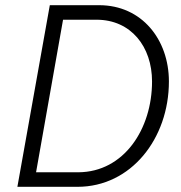

<svg xmlns="http://www.w3.org/2000/svg" viewBox="-20 -720 698 740"><path d="M47 0H279C485 0 631 -186 631 -406C631 -567 527 -700 362 -700H172ZM119 -56 223 -644H352C485 -644 566 -540 566 -406C566 -223 458 -57 282 -56Z"/></svg>

Font: Fixel Text 20240404 Light
Style: Italic
Weight: 300
Width: 4
Italic angle: -10°
Designer: AlfaBravo + MacPaw
Foundry: Kyrylo Tkachov, Marchela Mozhyna, Serhii Makarenko, Maria Weinstein, Zakhar Kryvoshyya
Version: Version 1.211;Glyphs 3.2 (3225)